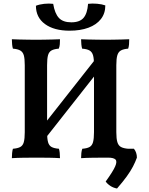

<svg xmlns="http://www.w3.org/2000/svg" viewBox="-20 -904 854 1101"><path d="M197 -56 166 -106 562 -609 597 -564ZM48 3Q48 -12 49.5 -26.5Q51 -41 54 -51Q81 -53 96 -61Q111 -69 116.5 -89Q122 -109 122 -146V-530Q122 -568 116.5 -587Q111 -606 96 -614.5Q81 -623 54 -625Q51 -635 49.5 -649.5Q48 -664 48 -679Q66 -678 90 -677.5Q114 -677 139.5 -676.5Q165 -676 187 -676Q210 -676 234 -676.5Q258 -677 281 -677.5Q304 -678 324 -679Q324 -664 323 -650.5Q322 -637 317 -625Q291 -623 276 -615Q261 -607 255.5 -587.5Q250 -568 250 -530V-146Q250 -109 255.5 -89Q261 -69 276 -61Q291 -53 318 -51Q321 -42 322.5 -27.5Q324 -13 324 3Q296 1 261.5 0.5Q227 0 191 0Q154 0 115.5 0.5Q77 1 48 3ZM445 3Q445 -12 446.5 -26.5Q448 -41 452 -51Q479 -53 493.5 -61Q508 -69 513.5 -89Q519 -109 519 -146V-530Q519 -568 513.5 -587Q508 -606 493.5 -614.5Q479 -623 451 -625Q448 -635 446.5 -649.5Q445 -664 445 -679Q463 -678 487 -677.5Q511 -677 537 -676.5Q563 -676 585 -676Q607 -676 631 -676.5Q655 -677 678 -677.5Q701 -678 721 -679Q721 -664 720 -650.5Q719 -637 715 -625Q689 -623 674 -615Q659 -607 653 -587.5Q647 -568 647 -530V-146Q647 -109 653 -89Q659 -69 674 -61Q689 -53 715 -51Q719 -42 720 -27.5Q721 -13 721 3Q694 1 659 0.5Q624 0 588 0Q552 0 513 0.5Q474 1 445 3ZM379 -728Q290 -728 238 -766Q186 -804 186 -871Q206 -879 233 -882Q260 -885 285 -882Q294 -827 317.5 -801.5Q341 -776 389 -776Q437 -776 459 -801.5Q481 -827 485 -882Q509 -885 537 -882.5Q565 -880 584 -873Q584 -827 558.5 -794.5Q533 -762 487 -745Q441 -728 379 -728ZM651 177Q630 173 613.5 162.5Q597 152 586 137Q628 79 640.5 50Q653 21 642 10.5Q631 0 600 0V-51H748Q765 -30 765 0Q756 25 742.5 51Q729 77 707 107.5Q685 138 651 177Z"/></svg>

Font: Vollkorn SemiBold
Style: Regular
Weight: 600
Designer: Friedrich Althausen
Foundry: Friedrich Althausen
Version: Version 5.000